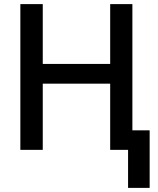

<svg xmlns="http://www.w3.org/2000/svg" viewBox="-20 -721 769 934"><path d="M516 -410V-701H624V-87H708V193H603V8H516V-314H188V8H79V-701H188V-410Z"/></svg>

Font: Repo Medium
Style: Regular
Weight: 500
Designer: Stefan Peev
Foundry: Context Ltd
Version: Version 1.502